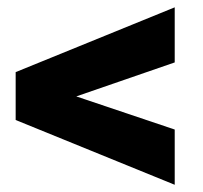

<svg xmlns="http://www.w3.org/2000/svg" viewBox="-20 -559 550 521"><path d="M187 -297.4 454.1 -207.5V-57.6L22.5 -233.4V-363.3L454.1 -539.1V-389.6Z"/></svg>

Font: Roboto Black
Style: Regular
Weight: 900
Designer: Google
Version: Version 2.134; 2016